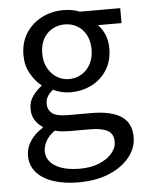

<svg xmlns="http://www.w3.org/2000/svg" viewBox="-56 -602 676 896"><g transform="rotate(-5 282.0 -153.5)"><path d="M275 250Q209 250 158 233Q107 216 79 183.5Q51 151 51 105Q51 70 72 37.5Q93 5 131 -18V-23Q110 -36 96 -58Q82 -80 82 -112Q82 -146 101.5 -172Q121 -198 142 -213V-217Q115 -238 93 -276Q71 -314 71 -363Q71 -423 99 -466.5Q127 -510 173.5 -533.5Q220 -557 274 -557Q298 -557 317.5 -553Q337 -549 351 -543H540V-473H429Q449 -454 461 -425Q473 -396 473 -361Q473 -303 446.5 -260.5Q420 -218 375 -195Q330 -172 274 -172Q255 -172 233.5 -177Q212 -182 194 -191Q179 -179 169 -164Q159 -149 159 -126Q159 -101 179 -84Q199 -67 254 -67H361Q455 -67 502.5 -36Q550 -5 550 62Q550 112 516 155Q482 198 420.5 224Q359 250 275 250ZM274 -234Q306 -234 332.5 -250Q359 -266 374.5 -295Q390 -324 390 -363Q390 -403 374.5 -431.5Q359 -460 333 -475Q307 -490 274 -490Q243 -490 216.5 -475Q190 -460 174.5 -432Q159 -404 159 -363Q159 -324 175 -295Q191 -266 217 -250Q243 -234 274 -234ZM288 187Q340 187 378.5 171Q417 155 438.5 129.5Q460 104 460 77Q460 38 432 23Q404 8 350 8H256Q241 8 222.5 6.5Q204 5 186 0Q157 20 144 44.5Q131 69 131 92Q131 135 172.5 161Q214 187 288 187Z"/></g></svg>

Font: Noto Sans JP Thin
Style: Regular
Weight: 400
Version: Version 2.004-H2;hotconv 1.0.118;makeotfexe 2.5.65603